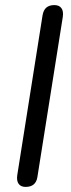

<svg xmlns="http://www.w3.org/2000/svg" viewBox="-20 -732 281 759"><path d="M81.3 6.9Q62.3 6.9 53.6 -5.4Q44.9 -17.8 48.3 -40.1L148.2 -671.2Q151.6 -692.1 163.2 -702Q174.9 -711.9 194.7 -711.9Q213.7 -711.9 222.6 -700Q231.6 -688.1 228.2 -664.9L127.8 -31.9Q121.5 6.9 81.3 6.9Z"/></svg>

Font: Nunito ExtraLight
Style: Italic
Weight: 200
Italic angle: -9°
Designer: Vernon Adams
Foundry: Vernon Adams
Version: Version 3.602